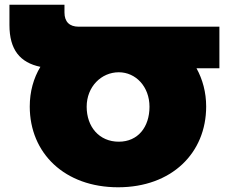

<svg xmlns="http://www.w3.org/2000/svg" viewBox="-20 -777 969 813"><path d="M909 -664H313C274 -664 253 -685 253 -724V-757H20V-671C20 -566 65 -512 151 -494C122 -446 106 -389 106 -326C106 -128 254 16 480 16C707 16 853 -129 853 -326C853 -386 838 -441 812 -488H909ZM483 -177C400 -177 347 -240 347 -325C347 -410 409 -471 483 -471C555 -471 613 -410 613 -325C613 -240 565 -177 483 -177Z"/></svg>

Font: Montserrat arm Black
Style: Regular
Weight: 900
Designer: Julieta Ulanovsky
Foundry: Julieta Ulanovsky
Version: Version 6.000;PS 006.000;hotconv 1.0.88;makeotf.lib2.5.64775